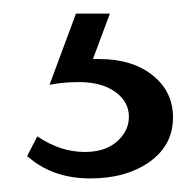

<svg xmlns="http://www.w3.org/2000/svg" viewBox="-20 -20 289 283"><path d="M142 0 117 67H126Q175 67 205 91Q235 115 235 153Q235 194 200.5 218.5Q166 243 113 243Q57 243 20 210L35 181Q69 204 105 204Q135 204 152.5 188.5Q170 173 170 152Q170 130 150 115.5Q130 101 96 101Q73 101 53 105L92 0Z"/></svg>

Font: LXGW Bright TC
Style: Regular
Weight: 400
Designer: Christian Thalmann (Catharsis Fonts)
Foundry: LXGW / Christian Thalmann (Catharsis Fonts) / Fontworks Inc.
Version: Version 5.501